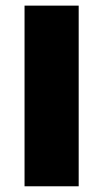

<svg xmlns="http://www.w3.org/2000/svg" viewBox="-20 -652 361 672"><path d="M65.9 0V-632.3H255.4V0Z"/></svg>

Font: Open Sans ExtraBold
Style: Regular
Weight: 800
Designer: Monotype Design Team
Foundry: Monotype Imaging Inc.
Version: Version 3.003; ttfautohint (v1.8.4)